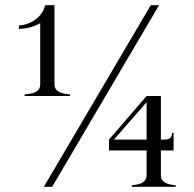

<svg xmlns="http://www.w3.org/2000/svg" viewBox="-20 -720 747 740"><path d="M190 -395V-700H154C140 -642 81 -622 53 -622V-608C78 -609 114 -617 135 -631V-395C135 -365 107 -359 75 -356V-350H250V-356C217 -359 190 -366 190 -395ZM600 -45V-140H649V-208H643C643 -189 634 -182 611 -182H600V-350H545L400 -182V-140H545V-45C545 -17 521 -9 488 -6V0H657V-6C624 -9 600 -17 600 -45ZM419 -182 545 -326V-182ZM561 -700 149 0H181L593 -700Z"/></svg>

Font: Sprat Light
Style: Regular
Weight: 300
Designer: Ethan Nakache
Foundry: Collletttivo
Version: Version 2.000;Glyphs 3.2 (3217)